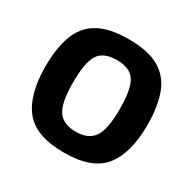

<svg xmlns="http://www.w3.org/2000/svg" viewBox="-130 -682 826 824"><g transform="rotate(30 283.5 -270.5)"><path d="M31 -272Q31 -362 54 -424.5Q77 -487 132 -519Q187 -551 284 -551Q380 -551 435 -519Q490 -487 513 -424.5Q536 -362 536 -272Q536 -132 479.5 -61Q423 10 284 10Q144 10 87.5 -61Q31 -132 31 -272ZM168 -272Q168 -170 194.5 -131.5Q221 -93 284 -93Q345 -93 372 -131.5Q399 -170 399 -272Q399 -370 374 -409Q349 -448 284 -448Q218 -448 193 -409Q168 -370 168 -272Z"/></g></svg>

Font: Georama SemiBold
Style: Regular
Weight: 600
Designer: Jean-Baptiste Levee
Foundry: Production Type
Version: Version 1.000